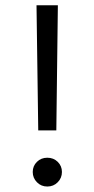

<svg xmlns="http://www.w3.org/2000/svg" viewBox="-20 -696 355 722"><path d="M191.8 -205.7 197.6 -676.2H117.3L123.8 -205.7ZM103.1 -49.3Q103.1 -26.8 118.9 -10.7Q134.6 5.4 157.9 5.4Q181.3 5.4 197.1 -10.7Q212.9 -26.8 212.9 -49.3Q212.9 -71.8 197.1 -87.4Q181.3 -102.9 157.9 -102.9Q134.6 -102.9 118.9 -87.4Q103.1 -71.8 103.1 -49.3Z"/></svg>

Font: Estedad VF
Style: Regular
Weight: 100
Designer: Amin Abedi
Version: Version 7.3